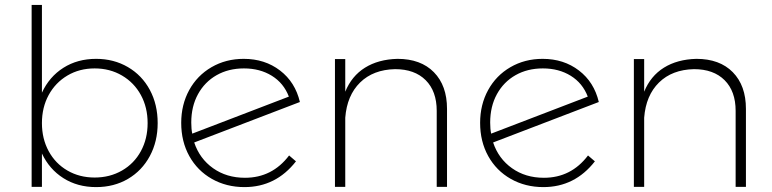

<svg xmlns="http://www.w3.org/2000/svg" viewBox="-20 -762 3149 783"><path d="M623 -260Q623 -185 591 -125.5Q559 -66 502 -32.5Q445 1 372 1Q296 1 238.5 -35.5Q181 -72 151 -136V0H109V-742H151V-384Q181 -449 238.5 -485.5Q296 -522 372 -522Q444 -522 501.5 -488.5Q559 -455 591 -395.5Q623 -336 623 -260ZM582 -260Q582 -324 554.5 -374.5Q527 -425 477.5 -454Q428 -483 366 -483Q304 -483 255 -454Q206 -425 178.5 -374.5Q151 -324 151 -260Q151 -196 178.5 -145.5Q206 -95 255 -66.5Q304 -38 366 -38Q428 -38 477.5 -66.5Q527 -95 554.5 -145.5Q582 -196 582 -260Z M1159 -128 1187 -104Q1105 1 977 1Q903 1 844 -32.5Q785 -66 752 -125.5Q719 -185 719 -261Q719 -335 751.5 -394.5Q784 -454 842.5 -488Q901 -522 974 -522Q1060 -522 1122 -474.5Q1184 -427 1203 -346L772 -181Q794 -115 849 -76Q904 -37 979 -37Q1090 -37 1159 -128ZM760 -262Q760 -236 764 -217L1158 -368Q1137 -423 1088.5 -453Q1040 -483 975 -483Q912 -483 863.5 -455.5Q815 -428 787.5 -378Q760 -328 760 -262Z M1803 -318V0H1761V-310Q1761 -390 1716 -435Q1671 -480 1591 -480Q1502 -478 1448.5 -425.5Q1395 -373 1388 -282V0H1346V-521H1388V-388Q1414 -452 1468.5 -486Q1523 -520 1601 -522Q1696 -522 1749.5 -467.5Q1803 -413 1803 -318Z M2378 -128 2406 -104Q2324 1 2196 1Q2122 1 2063 -32.5Q2004 -66 1971 -125.5Q1938 -185 1938 -261Q1938 -335 1970.5 -394.5Q2003 -454 2061.5 -488Q2120 -522 2193 -522Q2279 -522 2341 -474.5Q2403 -427 2422 -346L1991 -181Q2013 -115 2068 -76Q2123 -37 2198 -37Q2309 -37 2378 -128ZM1979 -262Q1979 -236 1983 -217L2377 -368Q2356 -423 2307.5 -453Q2259 -483 2194 -483Q2131 -483 2082.5 -455.5Q2034 -428 2006.5 -378Q1979 -328 1979 -262Z M3022 -318V0H2980V-310Q2980 -390 2935 -435Q2890 -480 2810 -480Q2721 -478 2667.5 -425.5Q2614 -373 2607 -282V0H2565V-521H2607V-388Q2633 -452 2687.5 -486Q2742 -520 2820 -522Q2915 -522 2968.5 -467.5Q3022 -413 3022 -318Z"/></svg>

Font: TypoPRO Montserrat Alternates
Style: Regular
Weight: 275
Designer: Julieta Ulanovsky
Foundry: Julieta Ulanovsky
Version: Version 6.001